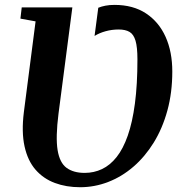

<svg xmlns="http://www.w3.org/2000/svg" viewBox="-20 -774 762 804"><path d="M315.5 10Q257.5 10 209.8 -7.8Q162 -25.5 129 -63.2Q96 -101 82.8 -161Q69.5 -221 80 -305L129 -684.5L65.5 -696L71 -743H283L225 -298Q212.5 -199 221.2 -145.5Q230 -92 259 -71Q288 -50 334.5 -50Q373.5 -50 407.2 -66Q441 -82 468.2 -116.2Q495.5 -150.5 515 -206Q534.5 -261.5 545 -340.8Q555.5 -420 555.5 -525.5Q555.5 -576.5 547.5 -603.5Q539.5 -630.5 522.2 -640.5Q505 -650.5 477 -650.5Q448.5 -650.5 422.2 -643.2Q396 -636 376 -623.5L391.5 -741.5Q405 -747 421.5 -750.2Q438 -753.5 459.5 -753.5Q537.5 -753.5 591.5 -717.8Q645.5 -682 673.5 -619.5Q701.5 -557 701.5 -474.5Q701.5 -386.5 681 -311.5Q660.5 -236.5 623.8 -177Q587 -117.5 538.5 -75.8Q490 -34 433 -12Q376 10 315.5 10Z"/></svg>

Font: Merriweather 28pt
Style: Bold Italic
Weight: 700
Italic angle: -7.8°
Version: Version 2.101